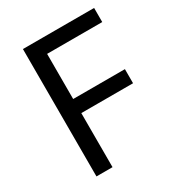

<svg xmlns="http://www.w3.org/2000/svg" viewBox="-171 -823 861 932"><g transform="rotate(-30 259.5 -357.0)"><path d="M187 0H97V-714H496V-635H187V-382H477V-303H187Z"/></g></svg>

Font: umalayalam25
Style: Book
Weight: 400
Designer: Jelle Bosma - Monotype Design Team
Foundry: Monotype Imaging Inc.
Version: Version 2.003